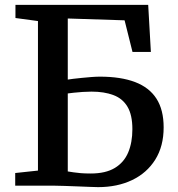

<svg xmlns="http://www.w3.org/2000/svg" viewBox="-20 -763 730 789"><path d="M383 6Q373 6 350.2 5Q327.5 4 299.2 3Q271 2 244.8 1Q218.5 0 202.5 0H42.5V-52L136 -62V-676.5L43.5 -689V-743H589L600 -549.5H524.5L492 -679.5L258.5 -687V-436Q266 -437.5 281.5 -439.2Q297 -441 316.8 -443Q336.5 -445 356 -446.5Q375.5 -448 390.5 -448Q476.5 -448 535 -425.8Q593.5 -403.5 623 -357.5Q652.5 -311.5 652.5 -239.5Q652.5 -162 618 -107Q583.5 -52 522.8 -23Q462 6 383 6ZM353 -50Q414 -50 451.8 -72.8Q489.5 -95.5 506.8 -136.5Q524 -177.5 524 -232Q524 -290.5 504 -324.2Q484 -358 446.2 -372.2Q408.5 -386.5 356 -386.5Q339.5 -386.5 319.8 -385.2Q300 -384 283.2 -382Q266.5 -380 258.5 -379V-58.5Q270.5 -56.5 282.5 -54.8Q294.5 -53 311.2 -51.5Q328 -50 353 -50Z"/></svg>

Font: Merriweather 24pt SemiBold
Style: Regular
Weight: 600
Designer: Eben Sorkin
Foundry: Eben Sorkin
Version: Version 2.100